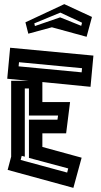

<svg xmlns="http://www.w3.org/2000/svg" viewBox="-20 -873 487 929"><path d="M17 -51 34 -115V-482H119L15 -492L29 -642L432 -604L418 -453L185 -476V-379H319L300 -228H185V-162L375 -110L335 36ZM70 -552 375 -523 377 -543 72 -572ZM80 -99 305 -38 310 -58 120 -109V-294H258L261 -314H120V-445H100V-115L85 -119ZM103 -765 291 -853 425 -791 399 -695 231 -741 117 -710ZM146 -760 149 -747 271 -789 373 -748 377 -763 272 -812Z"/></svg>

Font: Blaka Hollow
Style: Regular
Weight: 400
Designer: Mohamed Gaber
Foundry: Kief Type Foundry
Version: Version 1.003; ttfautohint (v1.8.4.7-5d5b)